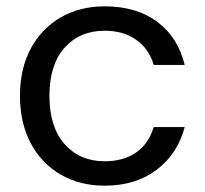

<svg xmlns="http://www.w3.org/2000/svg" viewBox="-20 -577 647 606"><path d="M43 -275Q43 -360 77 -423.5Q111 -487 171.5 -522Q232 -557 310 -557Q411 -557 476.5 -508Q542 -459 563 -372H465Q451 -422 410.5 -451Q370 -480 310 -480Q232 -480 184 -426.5Q136 -373 136 -275Q136 -176 184 -122Q232 -68 310 -68Q370 -68 410 -96Q450 -124 465 -176H563Q541 -92 475 -41.5Q409 9 310 9Q232 9 171.5 -26Q111 -61 77 -125Q43 -189 43 -275Z"/></svg>

Font: A Bank Premium Regular
Style: Regular
Weight: 400
Designer: Ninad Kale (Devanagari), Jonny Pinhorn (Latin), Htun Naung (Myanmar)
Foundry: Indian Type Foundry
Version: 4.004